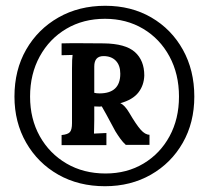

<svg xmlns="http://www.w3.org/2000/svg" viewBox="-20 -787 722 664"><path d="M343 -143Q252 -143 181.5 -183Q111 -223 70.5 -293.5Q30 -364 30 -453Q30 -545 70.5 -615.5Q111 -686 182 -726.5Q253 -767 344 -767Q434 -767 503.5 -726.5Q573 -686 612.5 -615Q652 -544 652 -453Q652 -363 612 -293Q572 -223 502 -183Q432 -143 343 -143ZM345 -187Q419 -187 476.5 -221.5Q534 -256 566.5 -316Q599 -376 599 -453Q599 -531 566 -592Q533 -653 475 -687.5Q417 -722 343 -722Q268 -722 209.5 -687.5Q151 -653 117.5 -592Q84 -531 84 -453Q84 -376 117.5 -316Q151 -256 210 -221.5Q269 -187 345 -187ZM193 -285V-320Q215 -322 222 -330.5Q229 -339 229 -361V-550Q229 -584 231 -597L193 -596V-637Q227 -638 266.5 -637.5Q306 -637 339 -637Q414 -636 446.5 -607Q479 -578 479 -526Q478 -492 458.5 -467Q439 -442 396 -430Q411 -424 427 -397Q451 -356 466.5 -338.5Q482 -321 497 -321V-286H415Q405 -295 396 -307.5Q387 -320 379 -333Q357 -374 347.5 -391.5Q338 -409 332 -419Q325 -418 318 -418.5Q311 -419 306 -419V-373Q306 -357 305.5 -344.5Q305 -332 305 -325L348 -327V-285ZM324 -464Q396 -464 396 -532Q396 -561 380.5 -577Q365 -593 338 -593Q306 -593 306 -557V-466Q311 -465 314.5 -464.5Q318 -464 324 -464Z"/></svg>

Font: Lora SemiBold
Style: Regular
Weight: 600
Designer: Olga Karpushina, Alexei Vanyashin (Cyrillic)
Foundry: Cyreal
Version: Version 3.011; ttfautohint (v1.8.4.7-5d5b)